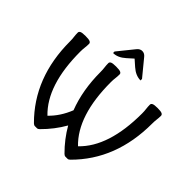

<svg xmlns="http://www.w3.org/2000/svg" viewBox="-205 -1060 1280 1280"><g transform="rotate(45 434.5 -420.5)"><path d="M596.7 9.8H577.6Q568.8 9.8 559.6 1Q490.2 -67.9 442.9 -150.4Q396 -67.9 326.2 1Q317.4 9.8 308.6 9.8H289.6Q280.8 9.8 271.5 1Q55.2 -213.9 55.2 -555.7Q55.2 -578.1 52.7 -595.7Q50.3 -613.3 50.3 -633.8Q50.3 -643.6 61 -648.9Q71.8 -654.3 103.5 -654.3Q135.7 -654.3 146.2 -648.9Q156.7 -643.6 156.7 -633.8Q156.7 -613.3 154.3 -595.7Q151.9 -578.1 151.9 -555.7Q151.9 -240.2 299.3 -98.6Q360.8 -157.7 396.5 -247.1Q343.3 -385.7 343.3 -555.7Q343.3 -578.1 340.8 -595.7Q338.4 -613.3 338.4 -633.8Q338.4 -643.6 349.1 -648.9Q359.9 -654.3 391.6 -654.3Q423.8 -654.3 434.3 -648.9Q444.8 -643.6 444.8 -633.8Q444.8 -613.3 442.4 -595.7Q439.9 -578.1 439.9 -555.7Q439.9 -240.2 587.4 -98.6Q734.9 -240.2 734.9 -555.7Q734.9 -578.1 732.4 -595.7Q730 -613.3 730 -633.8Q730 -643.6 740.7 -648.9Q751.5 -654.3 782.7 -654.3Q814 -654.3 824.5 -648.9Q835 -643.6 835 -633.8Q835 -613.3 832.5 -595.7Q830.1 -578.1 830.1 -555.7Q830.1 -213.4 614.3 1Q605.5 9.8 596.7 9.8ZM571.8 -703.6Q525.9 -703.6 483.4 -741.2L440.9 -778.8L398.9 -741.2Q356.9 -703.6 313 -703.6V-717.8L405.3 -832Q420.9 -851.1 441.4 -851.1Q462.4 -851.1 477.5 -832.5L571.8 -717.8Z"/></g></svg>

Font: Bainsley
Style: Regular
Weight: 400
Designer: Paul James MIller
Foundry: High-Logic / Made with FontCreator
Version: Version 1.411;March 28, 2021;FontCreator 13.0.0.2683 64-bit